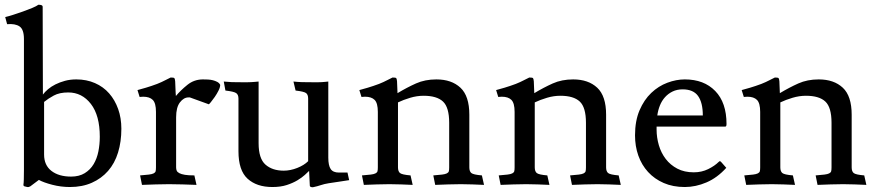

<svg xmlns="http://www.w3.org/2000/svg" viewBox="-20 -777 3697 810"><path d="M166 -125Q166 -80 197 -56Q228 -32 280 -32Q314 -32 337.5 -46.5Q361 -61 375 -84.5Q389 -108 395 -138Q401 -168 401 -200Q401 -290 363.5 -338.5Q326 -387 268 -387Q231 -387 207 -374Q183 -361 166 -347ZM81 -612Q81 -653 62.5 -665.5Q44 -678 10 -675L2 -705Q15 -708 35.5 -714.5Q56 -721 77 -728.5Q98 -736 116 -743.5Q134 -751 142 -757Q160 -757 160 -749L161 -378Q169 -389 182.5 -400.5Q196 -412 214 -421Q232 -430 254 -436Q276 -442 302 -442Q345 -442 380.5 -426.5Q416 -411 440.5 -383Q465 -355 478.5 -317Q492 -279 492 -234Q492 -179 478 -133.5Q464 -88 436 -56Q408 -24 367.5 -6Q327 12 275 12Q237 12 200.5 2.5Q164 -7 144 -18L108 9Q102 13 95 12L83 9Q78 7 79 1Q80 -4 80.5 -21Q81 -38 81 -62Q81 -86 81 -114Q81 -142 81 -169Z M722 -372Q742 -396 770.5 -419Q799 -442 836 -442Q846 -442 857 -441.5Q868 -441 878 -438.5Q888 -436 896.5 -431.5Q905 -427 909 -419Q909 -409 902 -395Q895 -381 886 -368Q877 -355 869.5 -346Q862 -337 861 -337L781 -366H775Q755 -366 739 -345Q723 -324 723 -282V-71Q723 -63 725.5 -57Q728 -51 736.5 -46.5Q745 -42 760 -39.5Q775 -37 800 -37L809 3Q780 2 751 1Q722 0 693 0Q665 0 636.5 1Q608 2 579 3L571 -37Q595 -39 608 -40.5Q621 -42 628 -45.5Q635 -49 636.5 -54.5Q638 -60 638 -71V-305Q638 -342 624.5 -355.5Q611 -369 584 -369Q580 -369 576.5 -368.5Q573 -368 569 -368L560 -397Q572 -400 595.5 -407Q619 -414 643 -423Q663 -431 677 -438.5Q691 -446 700 -450Q713 -450 715.5 -447.5Q718 -445 719 -434L721 -386Z M1284 -56Q1278 -50 1266 -39Q1254 -28 1235 -16.5Q1216 -5 1190 3.5Q1164 12 1129 12Q1063 12 1024.5 -23Q986 -58 986 -139V-361Q986 -378 976 -384.5Q966 -391 931 -395L924 -433Q944 -431 958 -430.5Q972 -430 1001 -430Q1015 -430 1024 -430Q1033 -430 1040 -430.5Q1047 -431 1054 -431.5Q1061 -432 1071 -433V-173Q1071 -108 1100 -82.5Q1129 -57 1177 -57Q1205 -57 1234 -68.5Q1263 -80 1280 -97V-361Q1280 -378 1271 -384.5Q1262 -391 1227 -395L1218 -433Q1237 -431 1254 -430.5Q1271 -430 1300 -430Q1314 -430 1322.5 -430Q1331 -430 1337.5 -430.5Q1344 -431 1350 -431.5Q1356 -432 1365 -433V-112Q1365 -79 1375 -64Q1385 -49 1410 -49H1446L1453 -17Q1436 -14 1410.5 -10.5Q1385 -7 1367 -4Q1348 -1 1333.5 4Q1319 9 1300 13Q1287 13 1287 6Z M1496 -397Q1508 -400 1531.5 -407Q1555 -414 1579 -423Q1599 -431 1613 -438.5Q1627 -446 1636 -450Q1649 -450 1651.5 -447.5Q1654 -445 1655 -434L1657 -384Q1697 -408 1735 -425Q1773 -442 1821 -442Q1885 -442 1922.5 -407Q1960 -372 1960 -293V-71Q1960 -54 1968.5 -47Q1977 -40 2013 -37L2022 3Q1993 2 1973 1Q1953 0 1924 0Q1896 0 1870.5 1Q1845 2 1816 3L1808 -37Q1832 -39 1845 -40.5Q1858 -42 1865 -45.5Q1872 -49 1873.5 -54.5Q1875 -60 1875 -71V-259Q1875 -324 1849 -348.5Q1823 -373 1767 -373Q1739 -373 1710.5 -364.5Q1682 -356 1659 -345V-71Q1659 -54 1667.5 -47Q1676 -40 1712 -37L1721 3Q1692 2 1672 1Q1652 0 1623 0Q1595 0 1569.5 1Q1544 2 1515 3L1507 -37Q1531 -39 1544 -40.5Q1557 -42 1564 -45.5Q1571 -49 1572.5 -54.5Q1574 -60 1574 -71V-305Q1574 -342 1560.5 -355.5Q1547 -369 1520 -369Q1516 -369 1512.5 -368.5Q1509 -368 1505 -368Z M2073 -397Q2085 -400 2108.5 -407Q2132 -414 2156 -423Q2176 -431 2190 -438.5Q2204 -446 2213 -450Q2226 -450 2228.5 -447.5Q2231 -445 2232 -434L2234 -384Q2274 -408 2312 -425Q2350 -442 2398 -442Q2462 -442 2499.5 -407Q2537 -372 2537 -293V-71Q2537 -54 2545.5 -47Q2554 -40 2590 -37L2599 3Q2570 2 2550 1Q2530 0 2501 0Q2473 0 2447.5 1Q2422 2 2393 3L2385 -37Q2409 -39 2422 -40.5Q2435 -42 2442 -45.5Q2449 -49 2450.5 -54.5Q2452 -60 2452 -71V-259Q2452 -324 2426 -348.5Q2400 -373 2344 -373Q2316 -373 2287.5 -364.5Q2259 -356 2236 -345V-71Q2236 -54 2244.5 -47Q2253 -40 2289 -37L2298 3Q2269 2 2249 1Q2229 0 2200 0Q2172 0 2146.5 1Q2121 2 2092 3L2084 -37Q2108 -39 2121 -40.5Q2134 -42 2141 -45.5Q2148 -49 2149.5 -54.5Q2151 -60 2151 -71V-305Q2151 -342 2137.5 -355.5Q2124 -369 2097 -369Q2093 -369 2089.5 -368.5Q2086 -368 2082 -368Z M2750 -243V-230Q2750 -197 2759.5 -164.5Q2769 -132 2788.5 -106.5Q2808 -81 2837.5 -65.5Q2867 -50 2907 -50Q2940 -50 2967.5 -63.5Q2995 -77 3012 -94Q3015 -97 3017 -97Q3019 -97 3022 -94L3044 -69Q3006 -27 2960.5 -7.5Q2915 12 2869 12Q2819 12 2780 -5Q2741 -22 2714 -51.5Q2687 -81 2673 -120.5Q2659 -160 2659 -206Q2659 -267 2678 -311.5Q2697 -356 2727.5 -385Q2758 -414 2795.5 -428Q2833 -442 2869 -442Q2950 -442 2997.5 -393Q3045 -344 3045 -254Q3045 -243 3040 -243ZM2945 -290Q2945 -344 2925 -372Q2905 -400 2860 -400Q2836 -400 2817.5 -391Q2799 -382 2785.5 -367Q2772 -352 2764 -332Q2756 -312 2753 -290Z M3109 -397Q3121 -400 3144.5 -407Q3168 -414 3192 -423Q3212 -431 3226 -438.5Q3240 -446 3249 -450Q3262 -450 3264.5 -447.5Q3267 -445 3268 -434L3270 -384Q3310 -408 3348 -425Q3386 -442 3434 -442Q3498 -442 3535.5 -407Q3573 -372 3573 -293V-71Q3573 -54 3581.5 -47Q3590 -40 3626 -37L3635 3Q3606 2 3586 1Q3566 0 3537 0Q3509 0 3483.5 1Q3458 2 3429 3L3421 -37Q3445 -39 3458 -40.5Q3471 -42 3478 -45.5Q3485 -49 3486.5 -54.5Q3488 -60 3488 -71V-259Q3488 -324 3462 -348.5Q3436 -373 3380 -373Q3352 -373 3323.5 -364.5Q3295 -356 3272 -345V-71Q3272 -54 3280.5 -47Q3289 -40 3325 -37L3334 3Q3305 2 3285 1Q3265 0 3236 0Q3208 0 3182.5 1Q3157 2 3128 3L3120 -37Q3144 -39 3157 -40.5Q3170 -42 3177 -45.5Q3184 -49 3185.5 -54.5Q3187 -60 3187 -71V-305Q3187 -342 3173.5 -355.5Q3160 -369 3133 -369Q3129 -369 3125.5 -368.5Q3122 -368 3118 -368Z"/></svg>

Font: Lusitana
Style: Regular
Weight: 400
Designer: Ana Paula Megda
Foundry: Ana Paula Megda
Version: Version 1.000; ttfautohint (v1.1) -l 8 -r 50 -G 200 -x 14 -D